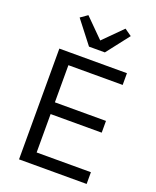

<svg xmlns="http://www.w3.org/2000/svg" viewBox="-169 -1040 922 1137"><g transform="rotate(20 291.5 -471.5)"><path d="M354 -769 465 -912 421 -943 304 -826 187 -943 143 -912 254 -769ZM519 0V-74H177V-316H499V-390H177V-624H519V-698H93V0Z"/></g></svg>

Font: LVC Sans
Style: Regular
Weight: 400
Designer: Mike Abbink, Paul van der Laan, Pieter van Rosmalen
Foundry: Bold Monday
Version: Version 3.0